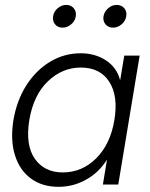

<svg xmlns="http://www.w3.org/2000/svg" viewBox="-20 -738 599 768"><path d="M214.4 9.3Q148.4 9.3 103.3 -24.2Q58.1 -57.6 39.6 -117.9Q21 -178.2 33.7 -257.8Q47.4 -337.4 85.9 -397.5Q124.5 -457.5 180.7 -491.2Q236.8 -524.9 302.7 -524.9Q360.8 -524.9 404.1 -496.3Q447.3 -467.8 460 -418.5H460.9L477.1 -515.6H538.6L453.1 0H391.6L407.7 -97.7H406.7Q375 -47.4 323.7 -19Q272.5 9.3 214.4 9.3ZM231 -48.3Q308.6 -48.3 365.2 -105.2Q421.9 -162.1 437.5 -257.8Q453.6 -353.5 417.2 -410.6Q380.9 -467.8 303.2 -467.8Q229.5 -467.8 171.9 -413.1Q114.3 -358.4 97.2 -257.8Q81.1 -157.2 119.4 -102.8Q157.7 -48.3 231 -48.3ZM230 -627.4Q211.4 -627.4 200.4 -640.6Q189.5 -653.8 192.4 -672.9Q195.3 -691.9 210.7 -705.1Q226.1 -718.3 245.1 -718.3Q263.7 -718.3 274.9 -705.1Q286.1 -691.9 283.2 -672.9Q280.3 -653.8 264.6 -640.6Q249 -627.4 230 -627.4ZM432.1 -627.4Q413.1 -627.4 402.1 -640.6Q391.1 -653.8 394 -672.9Q397.5 -691.9 412.8 -705.1Q428.2 -718.3 446.8 -718.3Q465.8 -718.3 477.1 -705.1Q488.3 -691.9 484.9 -672.9Q481.9 -653.8 466.3 -640.6Q450.7 -627.4 432.1 -627.4Z"/></svg>

Font: Inter Display Light
Style: Italic
Weight: 300
Italic angle: -9.39999°
Designer: Rasmus Andersson
Foundry: rsms
Version: Version 4.000;git-a52131595